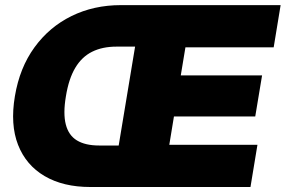

<svg xmlns="http://www.w3.org/2000/svg" viewBox="-20 -748 1143 768"><path d="M340.8 0Q232.9 0 158.4 -43.7Q84 -87.4 52.2 -168.7Q20.5 -250 39.6 -363.3Q58.6 -477.1 117.9 -558.6Q177.2 -640.1 266.1 -683.8Q355 -727.5 463.4 -727.5H658.2L630.4 -561.5H445.8Q389.6 -561.5 348.4 -541Q307.1 -520.5 281 -476.6Q254.9 -432.6 243.7 -363.3Q231.9 -293.9 243.2 -250.2Q254.4 -206.5 287.8 -186.3Q321.3 -166 376 -166H563.5L535.6 0ZM427.2 0 547.9 -727.5H1102.5L1074.7 -558.6H721.7L703.1 -446.3H1028.3L1001 -282.2H675.8L657.2 -168.9H1009.8L981.9 0Z"/></svg>

Font: Inter 28pt Black
Style: Italic
Weight: 900
Italic angle: -9.3988°
Designer: Rasmus Andersson
Foundry: rsms
Version: Version 4.001;git-66647c0bb